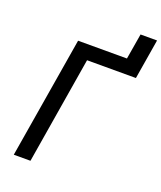

<svg xmlns="http://www.w3.org/2000/svg" viewBox="-160 -991 919 1093"><g transform="rotate(20 300.0 -445.0)"><path d="M56 0H157L264 -648H560L600 -890H500L474 -735H178Z"/></g></svg>

Font: Iosevka Sparkle Medium
Style: Italic
Weight: 500
Italic angle: -9°
Designer: Belleve Invis
Foundry: Belleve Invis
Version: Version 4.5.0; ttfautohint (v1.8.3)